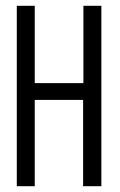

<svg xmlns="http://www.w3.org/2000/svg" viewBox="-20 -643 415 663"><path d="M38 0H100V-298H267V0H330V-623H268V-356H100V-623H38Z"/></svg>

Font: Inconsolata Condensed
Style: Regular
Weight: 400
Width: 3
Monospace: yes
Designer: Raph Levien, Cyreal, Brenton Simpson
Foundry: Raph Levien, Cyreal, Google
Version: Version 3.100